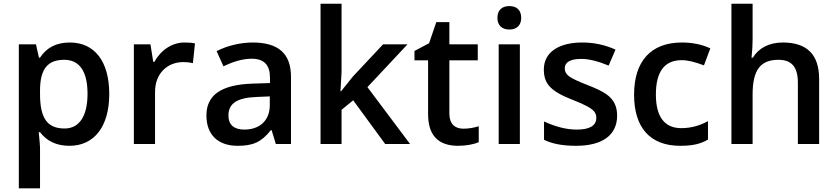

<svg xmlns="http://www.w3.org/2000/svg" viewBox="-20 -780 4535 1040"><path d="M356 9.8C490.7 9.8 571.8 -94.7 571.8 -271C571.8 -447.3 492.7 -549.8 357.9 -549.8C286.1 -549.8 232.4 -522.5 196.8 -467.8H190.9C182.6 -505.9 177.2 -529.8 174.8 -540H82V240.2H196.8V19C196.8 9.3 194.3 -18.6 189.9 -64H196.8C234.4 -14.6 287.6 9.8 356 9.8ZM328.1 -456.1C410.6 -456.1 454.1 -393.1 454.1 -272C454.1 -151.4 409.7 -84 330.1 -84C235.8 -84 196.8 -139.6 196.8 -271V-288.1C196.8 -405.3 236.8 -456.1 328.1 -456.1Z M979 -549.8C912.6 -549.8 851.6 -509.3 815.9 -444.8H810.1L794.9 -540H705.1V0H819.8V-282.2C819.8 -377.9 882.3 -443.8 974.1 -443.8C991.7 -443.8 1008.8 -441.9 1024.9 -438L1036.1 -544.9C1021 -548.3 1002 -549.8 979 -549.8Z M1556.2 0V-363.8C1556.2 -492.2 1485.4 -549.8 1348.1 -549.8C1286.1 -549.8 1211.9 -533.7 1153.3 -502.9L1190.4 -420.9C1237.3 -442.9 1288.1 -461.9 1343.3 -461.9C1411.1 -461.9 1442.4 -427.7 1442.4 -358.9V-330.1L1349.1 -327.1C1179.7 -321.8 1098.1 -266.1 1098.1 -154.8C1098.1 -49.8 1161.1 9.8 1267.1 9.8C1349.6 9.8 1395 -9.3 1447.3 -75.2H1451.2L1474.1 0ZM1303.2 -78.1C1246.1 -78.1 1217.3 -105.5 1217.3 -153.8C1217.3 -220.2 1264.2 -251 1372.1 -254.9L1441.4 -257.8V-210.9C1441.4 -127 1386.7 -78.1 1303.2 -78.1Z M1824.2 -285.2 1830.1 -389.2V-759.8H1716.3V0H1830.1V-185.1L1893.1 -236.8L2066.4 0H2201.2L1970.2 -308.1L2187.5 -540H2055.2L1892.1 -366.2L1827.1 -285.2Z M2489.3 -83C2444.3 -83 2414.1 -108.9 2414.1 -164.1V-453.1H2567.9V-540H2414.1V-660.2H2343.3L2304.2 -545.9L2225.1 -503.9V-453.1H2298.8V-162.1C2298.8 -47.4 2353 9.8 2461.9 9.8C2504.9 9.8 2547.9 1.5 2573.2 -9.8V-96.2C2545.4 -87.4 2517.1 -83 2489.3 -83Z M2674.3 -683.1C2674.3 -644 2697.8 -620.1 2739.3 -620.1C2779.8 -620.1 2803.2 -644 2803.2 -683.1C2803.2 -724.1 2779.8 -747.1 2739.3 -747.1C2697.8 -747.1 2674.3 -724.1 2674.3 -683.1ZM2795.9 -540H2681.2V0H2795.9Z M3322.8 -153.8C3322.8 -179.7 3317.9 -202.1 3308.1 -221.2C3288.6 -258.3 3255.4 -283.2 3166 -317.9C3112.8 -338.4 3078.6 -354.5 3063 -366.2C3046.9 -377.9 3039.1 -392.1 3039.1 -409.2C3039.1 -443.8 3069.3 -460.9 3129.9 -460.9C3169.4 -460.9 3218.8 -448.7 3276.9 -424.8L3314 -511.2C3257.3 -537.1 3197.3 -549.8 3133.8 -549.8C3005.4 -549.8 2925.8 -496.1 2925.8 -403.8C2925.8 -327.1 2960.4 -286.1 3085 -237.8C3116.7 -225.6 3141.6 -214.4 3159.7 -204.6C3195.3 -185.1 3210 -169.4 3210 -142.1C3210 -99.6 3174.8 -78.1 3104 -78.1C3049.3 -78.1 2990.2 -92.8 2926.8 -122.1V-22.9C2970.2 -1 3028.3 9.8 3100.1 9.8C3243.2 9.8 3322.8 -48.3 3322.8 -153.8Z M3664.6 9.8C3731 9.8 3773.9 0 3814.9 -23.9V-124C3769.5 -98.6 3721.2 -85.9 3669.9 -85.9C3580.1 -85.9 3532.7 -147 3532.7 -268.1C3532.7 -392.1 3579.6 -454.1 3672.9 -454.1C3704.6 -454.1 3744.6 -444.8 3793 -425.8L3827.6 -518.1C3782.2 -539.1 3731 -549.8 3673.8 -549.8C3505.9 -549.8 3414.6 -448.7 3414.6 -267.1C3414.6 -88.9 3501 9.8 3664.6 9.8Z M4417 -352.1C4417 -483.9 4351.6 -549.8 4220.7 -549.8C4146.5 -549.8 4089.4 -520 4058.1 -467.8H4050.8C4054.7 -502.9 4056.6 -536.1 4056.6 -566.9V-759.8H3941.9V0H4056.6V-268.1C4056.6 -403.3 4100.6 -456.1 4196.8 -456.1C4269.5 -456.1 4301.8 -415.5 4301.8 -332V0H4417Z"/></svg>

Font: Open Sans 600
Style: Regular
Weight: 600
Foundry: Ascender Corporation
Version: Version 1.100;PS 001.100;hotconv 1.0.88;makeotf.lib2.5.64775